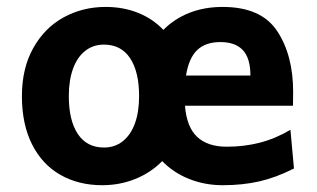

<svg xmlns="http://www.w3.org/2000/svg" viewBox="-20 -528 924 560"><path d="M629.4 12.2Q577.6 12.2 532 -5.9Q486.3 -23.9 453.1 -58.1Q419.4 -23.9 374.3 -5.9Q329.1 12.2 278.3 12.2Q209 12.2 156 -18.1Q103 -48.3 73.5 -106.9Q43.9 -165.5 43.9 -247.6Q43.9 -328.6 76.9 -387.7Q109.9 -446.8 165.5 -477.3Q221.2 -507.8 288.1 -507.8Q339.4 -507.8 382.3 -490.7Q425.3 -473.6 456.5 -440.9Q488.3 -473.1 532.2 -490.5Q576.2 -507.8 629.4 -507.8Q741.7 -507.8 788.3 -437.5Q835 -367.2 835 -259.8Q835 -229 834.5 -219.7H519.5Q524.4 -157.7 554.9 -128.9Q585.4 -100.1 641.6 -100.1Q691.9 -100.1 737.5 -111.8Q783.2 -123.5 827.1 -149.4L837.4 -36.6Q785.6 -10.3 736.6 1Q687.5 12.2 629.4 12.2ZM283.2 -97.7Q314.5 -97.7 337.6 -115.7Q360.8 -133.8 373.3 -167.5Q385.7 -201.2 385.7 -247.6Q385.7 -318.8 359.4 -358.4Q333 -397.9 283.2 -397.9Q252 -397.9 228.8 -379.9Q205.6 -361.8 193.1 -327.9Q180.7 -293.9 180.7 -247.6Q180.7 -176.8 207 -137.2Q233.4 -97.7 283.2 -97.7ZM622.6 -405.3Q579.6 -405.3 555.2 -382.1Q530.8 -358.9 522.5 -307.6H710.4Q710.4 -357.9 688.5 -381.6Q666.5 -405.3 622.6 -405.3Z"/></svg>

Font: Lesson One
Style: Bold
Weight: 700
Designer: But Ko, Victor Gaultney, Annie Olsen, Julie Remington, Don Collingsworth, Eric Hays, Becca Hirsbrunner
Version: Version 1.100